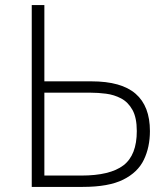

<svg xmlns="http://www.w3.org/2000/svg" viewBox="-20 -733 654 753"><path d="M304.5 0H104.5V-713H154V-414H338.5Q456 -414 512 -365.2Q568 -316.5 568 -219Q568 -156 544.2 -106.5Q520.5 -57 463.2 -28.5Q406 0 304.5 0ZM154 -44.5H299Q411.5 -44.5 464 -84.5Q516.5 -124.5 516.5 -219Q516.5 -271.5 499.5 -302Q482.5 -332.5 455 -347Q427.5 -361.5 396 -365.5Q364.5 -369.5 335.5 -369.5H154Z"/></svg>

Font: Heraclito ExtraLight
Style: Regular
Weight: 200
Designer: Kostas Bartsokas (font) & Cristiano Sobral (main changes)
Foundry: Kostas Bartsokas (font) & Cristiano Sobral (main changes)
Version: Version 1.00;July 8, 2020;FontCreator 13.0.0.2655 64-bit